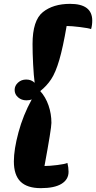

<svg xmlns="http://www.w3.org/2000/svg" viewBox="-20 -820 499 997"><path d="M56 -353Q56 -375 73.5 -391Q91 -407 116 -407Q143 -407 160 -390Q155 -427 152 -486Q149 -545 149 -591Q149 -714 202.5 -757Q256 -800 344 -800Q459 -800 459 -713Q459 -689 453 -669Q440 -674 395.5 -679.5Q351 -685 326 -685Q307 -574 288 -509Q269 -444 246 -409Q223 -374 189 -347Q217 -316 232 -272.5Q247 -229 247 -182Q247 -153 211 42Q237 42 277.5 37Q318 32 330 26Q336 49 336 72Q336 112 299.5 134.5Q263 157 192 157Q121 157 86.5 123Q52 89 52 18Q52 -44 76 -133Q100 -222 145 -304Q134 -299 117 -299Q92 -299 74 -314.5Q56 -330 56 -353Z"/></svg>

Font: Lemonada SemiBold
Style: Regular
Weight: 600
Designer: Mohamed Gaber (Arabic) Eduardo Tunni (Latin)
Foundry: Kief Type Foundry
Version: Version 3.006